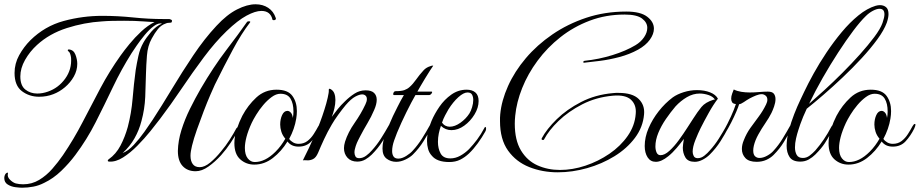

<svg xmlns="http://www.w3.org/2000/svg" viewBox="-63 -749 4297 897"><path d="M40 128Q29 128 9 125.5Q-11 123 -27 113Q-43 103 -43 83Q-43 72 -37 63Q-32 58 -28.5 57.5Q-25 57 -26 62Q-30 77 -16.5 90.5Q-3 104 11 108Q27 112 45 112Q86 112 120 91.5Q154 71 181.5 39.5Q209 8 231 -24Q282 -99 323 -178.5Q364 -258 406 -337Q448 -416 500 -489Q517 -513 542 -543.5Q567 -574 597 -602Q627 -630 659 -646Q646 -646 637 -647Q628 -648 607 -649Q568 -652 517 -652Q489 -652 462.5 -651.5Q436 -651 413 -649Q331 -644 249.5 -618Q168 -592 110 -539Q76 -508 54 -469Q32 -430 32 -392Q32 -349 55.5 -330.5Q79 -312 111 -312Q136 -312 161 -321Q210 -338 241.5 -381.5Q273 -425 269 -479Q268 -488 265 -497Q262 -506 257 -509Q253 -512 253.5 -515Q254 -518 259 -518Q281 -516 289.5 -493.5Q298 -471 298 -451Q298 -420 282 -391.5Q266 -363 240.5 -341.5Q215 -320 186 -309Q155 -297 120 -297Q74 -297 39.5 -323Q5 -349 5 -408Q5 -452 26.5 -491Q48 -530 79 -561Q146 -627 234.5 -651Q323 -675 415 -675Q487 -675 559 -667.5Q631 -660 702 -660H728Q733 -659 737.5 -656.5Q742 -654 740 -649Q740 -643 733 -643Q719 -643 711 -639Q690 -632 675 -613.5Q660 -595 646 -569Q627 -535 623.5 -489.5Q620 -444 619 -406Q618 -353 615.5 -296Q613 -239 598 -184Q587 -141 565.5 -103Q544 -65 510 -34Q536 -44 562 -72Q588 -100 611.5 -133Q635 -166 650 -189Q693 -255 740.5 -334Q788 -413 840 -490.5Q892 -568 948 -628Q997 -681 1044.5 -705Q1092 -729 1131 -729Q1165 -729 1190 -712.5Q1215 -696 1225 -666Q1225 -665 1225.5 -664.5Q1226 -664 1226 -663Q1226 -656 1219 -655Q1212 -654 1210 -657Q1201 -698 1158 -698Q1130 -698 1089 -676Q1048 -654 996 -604Q942 -552 889 -481Q836 -410 785.5 -335Q735 -260 685 -194Q667 -170 639.5 -136Q612 -102 579 -68.5Q546 -35 512 -13.5Q478 8 447 6Q441 6 440.5 2Q440 -2 445 -5Q479 -29 500 -69Q521 -109 534 -156Q551 -221 556.5 -288Q562 -355 571 -422Q576 -453 583.5 -487.5Q591 -522 607 -550Q620 -573 643 -600Q666 -627 694 -639Q677 -643 655.5 -627Q634 -611 613 -585.5Q592 -560 575.5 -536Q559 -512 552 -501Q504 -425 464.5 -342Q425 -259 384 -178Q343 -97 289 -25Q260 14 223 49.5Q186 85 144 105Q119 118 92.5 123Q66 128 40 128ZM851 51Q813 51 790.5 27Q768 3 768 -44Q769 -91 784.5 -141Q800 -191 824.5 -240.5Q849 -290 875 -335Q934 -436 993.5 -514Q1053 -592 1090 -645Q1093 -650 1101 -649.5Q1109 -649 1105 -644Q1065 -592 1024.5 -516.5Q984 -441 941 -354Q934 -339 919.5 -305.5Q905 -272 888.5 -229Q872 -186 857 -143.5Q842 -101 834 -68Q831 -55 829 -43.5Q827 -32 827 -21Q827 3 837.5 17.5Q848 32 870 32Q893 32 919 10.5Q945 -11 970 -42Q992 -68 1010.5 -97Q1029 -126 1041 -149Q1046 -155 1048 -155Q1051 -155 1051 -150Q1051 -144 1047 -136Q1035 -113 1015 -82.5Q995 -52 970 -24Q942 7 911 29Q880 51 851 51Z M1125 20Q1087 20 1059.5 -4.5Q1032 -29 1032 -80Q1032 -112 1043.5 -146.5Q1055 -181 1069 -208Q1095 -257 1134.5 -293.5Q1174 -330 1229 -330Q1282 -330 1303 -301Q1324 -272 1324 -230Q1324 -213 1321 -195Q1313 -146 1288 -100Q1295 -90 1306.5 -83.5Q1318 -77 1332 -77Q1356 -77 1373 -90Q1390 -103 1402.5 -122.5Q1415 -142 1424 -159Q1430 -170 1435 -170Q1438 -170 1438 -166Q1438 -162 1432 -148Q1415 -114 1392 -89Q1369 -64 1332 -64Q1298 -64 1280 -88Q1252 -42 1212 -11Q1172 20 1125 20ZM1127 8Q1176 8 1224 -40Q1238 -54 1249.5 -69.5Q1261 -85 1270 -101Q1257 -116 1251.5 -133.5Q1246 -151 1246 -167Q1246 -192 1255 -211.5Q1264 -231 1280 -231Q1288 -231 1295.5 -223Q1303 -215 1305 -198Q1308 -212 1308 -228Q1308 -266 1294 -288.5Q1280 -311 1247 -311Q1227 -311 1206 -295.5Q1185 -280 1166.5 -258Q1148 -236 1134 -213Q1120 -190 1113 -175Q1096 -138 1088.5 -109Q1081 -80 1081 -58Q1081 -26 1094.5 -9Q1108 8 1127 8Z M1606 6Q1577 6 1560.5 -12Q1544 -30 1544 -57Q1544 -70 1549 -87Q1563 -131 1593.5 -174.5Q1624 -218 1644 -261Q1651 -275 1651 -286Q1651 -297 1644.5 -302.5Q1638 -308 1629 -308Q1616 -308 1596.5 -297.5Q1577 -287 1552 -258Q1537 -240 1518 -214Q1499 -188 1487 -167Q1467 -133 1451 -98.5Q1435 -64 1423 -35Q1413 -12 1399 -5.5Q1385 1 1372 0Q1359 -1 1352 0Q1380 -55 1407 -116Q1434 -177 1453 -238Q1462 -266 1468 -292.5Q1474 -319 1473 -327V-329Q1473 -337 1481 -333Q1494 -326 1499 -312.5Q1504 -299 1504 -282Q1504 -263 1499 -241.5Q1494 -220 1487 -203Q1500 -221 1515 -239.5Q1530 -258 1548 -275Q1569 -296 1593 -311.5Q1617 -327 1645 -327Q1672 -327 1684.5 -315Q1697 -303 1697 -283Q1697 -262 1685 -235Q1672 -204 1653.5 -173Q1635 -142 1620 -113Q1617 -107 1610.5 -94.5Q1604 -82 1599 -67Q1597 -60 1595 -52.5Q1593 -45 1593 -37Q1593 -27 1597.5 -18.5Q1602 -10 1615 -10Q1632 -10 1647.5 -21.5Q1663 -33 1674 -46Q1697 -71 1716.5 -101.5Q1736 -132 1755 -166Q1758 -170 1759 -170Q1763 -170 1763 -161Q1763 -155 1761 -152Q1743 -119 1723 -87.5Q1703 -56 1674 -27Q1661 -14 1644 -4Q1627 6 1606 6Z M1788 7Q1763 7 1743.5 -7.5Q1724 -22 1724 -55Q1724 -90 1741 -132Q1758 -174 1773 -207Q1781 -223 1794.5 -250.5Q1808 -278 1824 -305H1777Q1774 -305 1774 -310Q1774 -314 1777 -318.5Q1780 -323 1784 -323Q1812 -323 1826 -328Q1840 -333 1850 -342Q1866 -356 1881.5 -378Q1897 -400 1912 -416Q1923 -430 1939.5 -437Q1956 -444 1961 -442Q1956 -435 1945 -418Q1934 -401 1922 -381Q1910 -361 1900 -344Q1890 -327 1887 -321H1953Q1956 -321 1956 -319Q1956 -315 1951.5 -310Q1947 -305 1943 -305H1878Q1860 -274 1835.5 -224.5Q1811 -175 1792 -129Q1788 -120 1778.5 -93Q1769 -66 1769 -43Q1769 -28 1775.5 -18Q1782 -8 1798 -8Q1815 -8 1835 -20.5Q1855 -33 1866 -46Q1889 -71 1908 -101Q1927 -131 1946 -165Q1949 -169 1952 -169Q1956 -169 1956 -163Q1956 -158 1954 -155Q1936 -122 1915.5 -89Q1895 -56 1866 -27Q1853 -14 1831 -3.5Q1809 7 1788 7Z M2036 8Q1978 8 1954 -22Q1942 -35 1937 -53Q1932 -71 1932 -90Q1932 -114 1938 -138.5Q1944 -163 1953 -184Q1967 -217 1990 -250.5Q2013 -284 2045.5 -307Q2078 -330 2117 -330Q2143 -330 2158 -317Q2173 -304 2173 -277Q2173 -246 2154 -214.5Q2135 -183 2106 -162Q2077 -141 2046 -141Q2018 -141 1997 -161Q1991 -145 1987 -125.5Q1983 -106 1983 -86Q1983 -55 1995.5 -32Q2008 -9 2041 -9Q2065 -9 2087.5 -21.5Q2110 -34 2128 -52Q2148 -73 2166 -97Q2184 -121 2201 -153Q2203 -156 2204 -156Q2208 -156 2208 -147Q2208 -141 2204 -134Q2189 -107 2169 -79.5Q2149 -52 2128 -32Q2109 -14 2087 -3Q2065 8 2036 8ZM2002 -176Q2009 -166 2018.5 -161.5Q2028 -157 2038 -157Q2062 -157 2088 -175.5Q2114 -194 2130 -219Q2137 -230 2142.5 -248Q2148 -266 2148 -282Q2148 -296 2142.5 -306.5Q2137 -317 2121 -317Q2103 -317 2078.5 -295Q2054 -273 2032 -238Q2025 -226 2016.5 -210Q2008 -194 2002 -176Z M2479 -98Q2478 -95 2474 -95Q2465 -95 2468 -103Q2491 -146 2538 -192Q2585 -238 2652 -272.5Q2719 -307 2801 -314Q2808 -315 2814 -315Q2820 -315 2827 -315Q2892 -315 2921 -286.5Q2950 -258 2946 -215Q2941 -155 2903.5 -105Q2866 -55 2807.5 -19Q2749 17 2680 36.5Q2611 56 2543 56Q2471 56 2409.5 31.5Q2348 7 2310.5 -45.5Q2273 -98 2273 -183Q2273 -191 2273 -199Q2273 -207 2274 -215Q2280 -279 2310.5 -347Q2341 -415 2393.5 -477Q2446 -539 2517.5 -588Q2589 -637 2676 -666Q2763 -695 2863 -695Q2929 -695 2960.5 -671Q2992 -647 2992 -615Q2992 -590 2973 -563.5Q2954 -537 2918 -517Q2878 -495 2830.5 -482.5Q2783 -470 2739 -464.5Q2695 -459 2666 -456H2665Q2662 -456 2662 -459Q2662 -464 2669 -465Q2735 -472 2798 -491.5Q2861 -511 2906 -538Q2931 -553 2946 -575Q2961 -597 2961 -619Q2961 -644 2936.5 -662.5Q2912 -681 2855 -681Q2768 -681 2692.5 -652.5Q2617 -624 2555.5 -575.5Q2494 -527 2448.5 -465.5Q2403 -404 2376.5 -337.5Q2350 -271 2344 -208Q2343 -198 2342.5 -189Q2342 -180 2342 -171Q2342 -94 2371 -46Q2400 2 2448 23.5Q2496 45 2553 45Q2612 45 2672 25Q2732 5 2784 -30.5Q2836 -66 2869.5 -114Q2903 -162 2907 -217Q2911 -258 2885.5 -282.5Q2860 -307 2801 -302Q2722 -295 2657 -261.5Q2592 -228 2546.5 -184Q2501 -140 2479 -98Z M3183 7Q3151 7 3139 -13.5Q3127 -34 3127 -59Q3127 -64 3128.5 -76.5Q3130 -89 3132 -100Q3118 -81 3098.5 -58Q3079 -35 3059 -19Q3027 7 3001 7Q2976 7 2962.5 -14Q2949 -35 2949 -67Q2949 -108 2967 -150Q2985 -192 3014.5 -229.5Q3044 -267 3080 -294Q3101 -309 3131.5 -318.5Q3162 -328 3193 -328Q3228 -328 3254.5 -317.5Q3281 -307 3291 -288Q3270 -261 3248 -221.5Q3226 -182 3210 -150Q3199 -128 3186 -95.5Q3173 -63 3173 -40Q3173 -30 3178 -20Q3183 -10 3197 -10Q3213 -10 3228 -22Q3243 -34 3253 -46Q3276 -71 3295 -101Q3314 -131 3333 -165Q3336 -169 3339 -169Q3343 -169 3343 -163Q3343 -158 3341 -155Q3324 -122 3303 -89Q3282 -56 3253 -27Q3239 -13 3220 -3Q3201 7 3183 7ZM3023 -24Q3042 -24 3064.5 -44.5Q3087 -65 3108.5 -94.5Q3130 -124 3147.5 -151.5Q3165 -179 3175 -194Q3196 -227 3214 -249Q3232 -271 3270 -283Q3272 -283 3273.5 -283.5Q3275 -284 3277 -284Q3268 -298 3247 -305Q3226 -312 3206 -312Q3175 -312 3146 -295Q3117 -278 3093 -252Q3070 -225 3048 -193Q3026 -161 3012.5 -128Q2999 -95 2999 -65Q2999 -49 3004.5 -36.5Q3010 -24 3023 -24Z M3472 7Q3436 7 3419.5 -10.5Q3403 -28 3403 -53Q3403 -73 3412 -94Q3424 -125 3442.5 -151Q3461 -177 3481 -203.5Q3501 -230 3516 -261Q3522 -273 3522 -283Q3522 -296 3513.5 -302.5Q3505 -309 3496 -309Q3484 -309 3469 -303Q3454 -297 3439 -289Q3425 -281 3412 -272Q3399 -263 3390 -262Q3387 -251 3377 -227.5Q3367 -204 3353 -176.5Q3339 -149 3324 -125Q3320 -119 3317 -119Q3314 -119 3314 -125Q3314 -132 3317 -136Q3337 -172 3352 -205Q3367 -238 3375 -263Q3362 -264 3357.5 -271Q3353 -278 3353 -288Q3353 -299 3357.5 -311.5Q3362 -324 3365 -331Q3381 -323 3400.5 -320Q3420 -317 3439 -317Q3462 -317 3484 -319Q3506 -321 3524 -321Q3545 -321 3552.5 -311Q3560 -301 3560 -286Q3560 -270 3553.5 -251.5Q3547 -233 3541 -221Q3530 -199 3512.5 -173.5Q3495 -148 3480 -121Q3465 -94 3459 -69Q3456 -56 3456 -46Q3456 -27 3464.5 -19Q3473 -11 3485 -11Q3502 -11 3521 -21.5Q3540 -32 3551 -45Q3574 -70 3593 -101Q3612 -132 3631 -166Q3633 -169 3635 -169Q3639 -169 3639 -161Q3639 -155 3636 -150Q3618 -117 3599 -85.5Q3580 -54 3551 -25Q3537 -11 3517 -2Q3497 7 3472 7Z M3676 6Q3640 6 3626 -15Q3612 -36 3612 -68Q3612 -101 3622.5 -140Q3633 -179 3647.5 -216Q3662 -253 3675.5 -281Q3689 -309 3694 -320Q3712 -358 3738.5 -406Q3765 -454 3798.5 -504Q3832 -554 3869.5 -599Q3907 -644 3947.5 -677Q3988 -710 4028 -722Q4039 -725 4048 -725Q4065 -725 4076.5 -715.5Q4088 -706 4088 -683Q4088 -667 4080 -643Q4067 -608 4036 -565.5Q4005 -523 3963 -477.5Q3921 -432 3874.5 -388Q3828 -344 3784 -306Q3740 -268 3706 -241Q3697 -222 3689.5 -204Q3682 -186 3676 -169Q3673 -160 3667 -142Q3661 -124 3656 -102Q3651 -80 3651 -60Q3651 -40 3659 -25.5Q3667 -11 3688 -11Q3705 -11 3719.5 -22Q3734 -33 3746 -46Q3788 -94 3821 -157Q3825 -164 3827 -164Q3829 -164 3829 -158Q3829 -149 3825 -139Q3806 -104 3790.5 -80Q3775 -56 3746 -27Q3733 -14 3715.5 -4Q3698 6 3676 6ZM3717 -264Q3748 -291 3789 -328.5Q3830 -366 3873 -409Q3916 -452 3954.5 -495Q3993 -538 4021.5 -576Q4050 -614 4060 -642Q4069 -668 4069 -682Q4069 -708 4046 -708Q4033 -708 4015 -698.5Q3997 -689 3982 -674Q3957 -650 3923.5 -605.5Q3890 -561 3853 -504Q3816 -447 3780.5 -385Q3745 -323 3717 -264Z M3901 20Q3863 20 3835.5 -4.5Q3808 -29 3808 -80Q3808 -112 3819.5 -146.5Q3831 -181 3845 -208Q3871 -257 3910.5 -293.5Q3950 -330 4005 -330Q4058 -330 4079 -301Q4100 -272 4100 -230Q4100 -213 4097 -195Q4089 -146 4064 -100Q4071 -90 4082.5 -83.5Q4094 -77 4108 -77Q4132 -77 4149 -90Q4166 -103 4178.5 -122.5Q4191 -142 4200 -159Q4206 -170 4211 -170Q4214 -170 4214 -166Q4214 -162 4208 -148Q4191 -114 4168 -89Q4145 -64 4108 -64Q4074 -64 4056 -88Q4028 -42 3988 -11Q3948 20 3901 20ZM3903 8Q3952 8 4000 -40Q4014 -54 4025.5 -69.5Q4037 -85 4046 -101Q4033 -116 4027.5 -133.5Q4022 -151 4022 -167Q4022 -192 4031 -211.5Q4040 -231 4056 -231Q4064 -231 4071.5 -223Q4079 -215 4081 -198Q4084 -212 4084 -228Q4084 -266 4070 -288.5Q4056 -311 4023 -311Q4003 -311 3982 -295.5Q3961 -280 3942.5 -258Q3924 -236 3910 -213Q3896 -190 3889 -175Q3872 -138 3864.5 -109Q3857 -80 3857 -58Q3857 -26 3870.5 -9Q3884 8 3903 8Z"/></svg>

Font: MonteCarlo
Style: Regular
Weight: 400
Designer: Robert E. Leuschke
Foundry: Robert E. Leuschke
Version: Version 1.010; ttfautohint (v1.8.3)